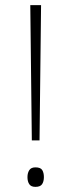

<svg xmlns="http://www.w3.org/2000/svg" viewBox="-20 -716 278 748"><path d="M134 -169H104L98 -696H140ZM87 -26Q87 -42 94 -53Q101 -64 118 -64Q138 -64 144.5 -53.5Q151 -43 151 -26Q151 -9 144 1.5Q137 12 118 12Q101 12 94 1.5Q87 -9 87 -26Z"/></svg>

Font: Noto Sans Kannada Condensed ExtraLight
Style: Regular
Weight: 200
Width: 3
Designer: Jelle Bosma - Monotype Design Team
Foundry: Monotype Imaging Inc.
Version: Version 2.005; ttfautohint (v1.8.4.7-5d5b)